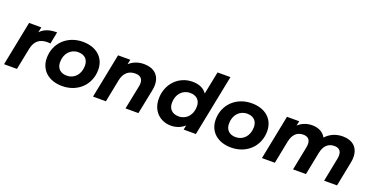

<svg xmlns="http://www.w3.org/2000/svg" viewBox="-28 -1458 4224 2182"><g transform="rotate(20 2084.0 -367.0)"><path d="M261 -474 274 -538H126L19 0H175L227 -260C247 -361 306 -404 398 -404C411 -404 420 -403 434 -402L462 -546C375 -546 309 -526 261 -474Z M722 8C912 8 1047 -126 1047 -305C1047 -451 941 -546 776 -546C587 -546 451 -412 451 -233C451 -88 558 8 722 8ZM732 -121C654 -121 609 -167 609 -240C609 -345 675 -417 767 -417C845 -417 889 -371 889 -298C889 -193 823 -121 732 -121Z M1515 -546C1449 -546 1387 -525 1338 -480L1350 -538H1202L1095 0H1251L1305 -273C1324 -367 1379 -411 1458 -411C1520 -411 1550 -380 1550 -325C1550 -314 1549 -301 1546 -288L1488 0H1644L1704 -298C1709 -321 1711 -343 1711 -363C1711 -482 1633 -546 1515 -546Z M2331 -742 2276 -467C2241 -520 2180 -546 2102 -546C1936 -546 1805 -414 1805 -233C1805 -80 1912 8 2037 8C2104 8 2159 -15 2202 -54L2191 0H2339L2487 -742ZM2085 -121C2007 -121 1962 -167 1962 -240C1962 -345 2028 -417 2120 -417C2198 -417 2243 -371 2243 -298C2243 -193 2177 -121 2085 -121Z M2765 8C2955 8 3090 -126 3090 -305C3090 -451 2984 -546 2819 -546C2630 -546 2494 -412 2494 -233C2494 -88 2601 8 2765 8ZM2775 -121C2697 -121 2652 -167 2652 -240C2652 -345 2718 -417 2810 -417C2888 -417 2932 -371 2932 -298C2932 -193 2866 -121 2775 -121Z M3920 -546C3837 -546 3767 -515 3715 -458C3685 -516 3624 -546 3550 -546C3487 -546 3428 -525 3381 -482L3393 -538H3245L3138 0H3294L3348 -274C3368 -369 3417 -411 3490 -411C3546 -411 3575 -382 3575 -327C3575 -315 3574 -302 3571 -287L3514 0H3670L3725 -276C3744 -369 3794 -411 3866 -411C3922 -411 3951 -382 3951 -328C3951 -315 3950 -302 3947 -287L3890 0H4046L4105 -298C4110 -322 4112 -343 4112 -364C4112 -483 4035 -546 3920 -546Z"/></g></svg>

Font: AWKNG-Font
Style: Bold Italic
Weight: 700
Italic angle: -11.3°
Designer: Awakening Church
Foundry: Awakening Church
Version: Version 1.700;PS 001.700;hotconv 1.0.88;makeotf.lib2.5.64775